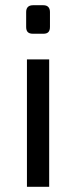

<svg xmlns="http://www.w3.org/2000/svg" viewBox="-20 -714 291 734"><path d="M106 -694C88 -694 80 -684 80 -668V-611C80 -593 88 -585 106 -585H146C163 -585 171 -593 171 -611V-668C171 -684 163 -694 146 -694ZM168 0V-487H83V0Z"/></svg>

Font: SnT
Style: Regular
Weight: 400
Designer: Natanael Gama
Version: Version 1.001;PS 001.001;hotconv 1.0.70;makeotf.lib2.5.58329